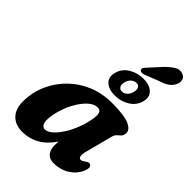

<svg xmlns="http://www.w3.org/2000/svg" viewBox="-262 -1007 1129 1129"><g transform="rotate(45 302.0 -443.0)"><path d="M493.5 -172Q485.5 -141.5 488.8 -127.8Q492 -114 504 -114Q512 -114 518.2 -117.5Q524.5 -121 534 -128Q550.5 -140.5 562.5 -134Q581.5 -123.5 564.5 -83Q545 -39.5 502 -13.2Q459 13 405.5 13Q371 13 353 -8Q335 -29 335 -66Q335 -82.5 336.5 -98Q263 13 143 13Q81 13 47.2 -28.5Q13.5 -70 23.5 -156.5Q29.5 -216.5 58.2 -274.2Q87 -332 135.5 -378.8Q184 -425.5 250.8 -453.2Q317.5 -481 400 -481Q501.5 -481 544.2 -461.5Q587 -442 583 -410.5Q581 -392.5 571.8 -383.8Q562.5 -375 552.5 -366.5Q542.5 -358 538 -341.5ZM199 -165Q194 -124 203.2 -107.5Q212.5 -91 229 -91Q250 -91 274.2 -112Q298.5 -133 321.5 -169Q344.5 -205 361.8 -250.5Q379 -296 386 -344.5Q394.5 -403 358 -403Q332 -403 306 -381.8Q280 -360.5 257.8 -325.8Q235.5 -291 220 -249Q204.5 -207 199 -165ZM460.5 -842.5Q489.5 -872.5 515.2 -888.5Q541 -904.5 567.5 -895Q590.5 -887 594.5 -866Q598.5 -845 586.5 -824Q574.5 -802.5 553.8 -789.5Q533 -776.5 499 -766L412 -732Q401.5 -729 392.5 -730.5Q383.5 -732 380.5 -739Q377 -746.5 382 -754.5Q387 -762.5 394.5 -770ZM378 -523Q328.5 -523 301 -548Q273.5 -573 285.5 -618Q297.5 -663 338.2 -687.8Q379 -712.5 428.5 -712.5Q479.5 -712.5 506.2 -687Q533 -661.5 521.5 -618Q510 -574 469.5 -548.5Q429 -523 378 -523ZM417 -666Q399.5 -666 384.8 -653.2Q370 -640.5 364.5 -618Q358.5 -595 366.5 -582Q374.5 -569 391.5 -569Q409 -569 423.2 -582.2Q437.5 -595.5 443 -618Q448.5 -640 441.2 -653Q434 -666 417 -666Z"/></g></svg>

Font: Fraunces 9pt S050
Style: Bold Italic
Weight: 700
Italic angle: -16°
Version: Version 1.000; ttfautohint (v1.8.3)